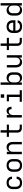

<svg xmlns="http://www.w3.org/2000/svg" viewBox="2908 -3684 783 6640"><g transform="rotate(-90 3300.0 -363.5)"><path d="M298 8Q268 8 239 3Q210 -2 184 -15Q158 -28 137 -49.5Q116 -71 103 -97Q90 -123 85 -152Q80 -181 80 -210V-310Q80 -339 85 -368Q90 -397 103 -423Q116 -449 137 -470.5Q158 -492 184 -505Q210 -518 239 -523Q268 -528 298 -528Q325 -528 351.5 -524Q378 -520 403 -509.5Q428 -499 449.5 -482Q471 -465 485 -442.5Q499 -420 506.5 -393.5Q514 -367 514 -340Q514 -340 514 -340Q514 -340 514 -340H431Q431 -340 431 -340Q431 -340 431 -340Q431 -365 420.5 -388.5Q410 -412 391 -427Q372 -442 347 -448Q322 -454 298 -454Q279 -454 260.5 -450.5Q242 -447 225.5 -438Q209 -429 196.5 -414.5Q184 -400 176 -383Q168 -366 165.5 -347.5Q163 -329 163 -310V-210Q163 -191 165.5 -172.5Q168 -154 176 -137Q184 -120 196.5 -105.5Q209 -91 225.5 -82Q242 -73 260.5 -69.5Q279 -66 298 -66Q322 -66 347 -72Q372 -78 391 -93Q410 -108 420.5 -131.5Q431 -155 431 -180Q431 -180 431 -180Q431 -180 431 -180H514Q514 -180 514 -180Q514 -180 514 -180Q514 -153 506.5 -126.5Q499 -100 485 -77.5Q471 -55 449.5 -38Q428 -21 403 -10.5Q378 0 351.5 4Q325 8 298 8Z M900 8Q871 8 841.5 3Q812 -2 786 -15Q760 -28 738.5 -49Q717 -70 703.5 -96Q690 -122 685 -151.5Q680 -181 680 -210V-310Q680 -339 685 -368.5Q690 -398 703.5 -424Q717 -450 738.5 -471Q760 -492 786 -505Q812 -518 841.5 -523Q871 -528 900 -528Q929 -528 958.5 -523Q988 -518 1014 -505Q1040 -492 1061.5 -471Q1083 -450 1096.5 -424Q1110 -398 1115 -368.5Q1120 -339 1120 -310V-210Q1120 -181 1115 -151.5Q1110 -122 1096.5 -96Q1083 -70 1061.5 -49Q1040 -28 1014 -15Q988 -2 958.5 3Q929 8 900 8ZM900 -66Q919 -66 937.5 -69.5Q956 -73 973 -82Q990 -91 1002.5 -105Q1015 -119 1023 -136.5Q1031 -154 1034 -172.5Q1037 -191 1037 -210V-310Q1037 -329 1034 -347.5Q1031 -366 1023 -383.5Q1015 -401 1002.5 -415Q990 -429 973 -438Q956 -447 937.5 -451Q919 -455 900 -455Q881 -455 862.5 -451Q844 -447 827 -438Q810 -429 797.5 -415Q785 -401 777 -383.5Q769 -366 766 -347.5Q763 -329 763 -310V-210Q763 -191 766 -172.5Q769 -154 777 -136.5Q785 -119 797.5 -105Q810 -91 827 -82Q844 -73 862.5 -69.5Q881 -66 900 -66Z M1288 0V-520H1371V-424Q1381 -448 1397 -468.5Q1413 -489 1434 -502.5Q1455 -516 1480.5 -522Q1506 -528 1532 -528Q1558 -528 1584.5 -521.5Q1611 -515 1633 -500Q1655 -485 1671 -462.5Q1687 -440 1696 -415Q1705 -390 1708.5 -363.5Q1712 -337 1712 -310V0H1629V-310Q1629 -328 1626.5 -346.5Q1624 -365 1617 -382Q1610 -399 1598 -413.5Q1586 -428 1570.5 -437.5Q1555 -447 1536.5 -451Q1518 -455 1500 -455Q1482 -455 1463.5 -451Q1445 -447 1429.5 -437.5Q1414 -428 1402 -413.5Q1390 -399 1383 -382Q1376 -365 1373.5 -346.5Q1371 -328 1371 -310V0Z M2190 0Q2169 0 2148.5 -3.5Q2128 -7 2109 -16Q2090 -25 2075 -40Q2060 -55 2051 -74Q2042 -93 2038.5 -113.5Q2035 -134 2035 -155V-447H1888V-520H2035V-735H2118V-520H2312V-447H2118V-155Q2118 -139 2121.5 -124Q2125 -109 2135 -97Q2145 -85 2159.5 -79.5Q2174 -74 2190 -74H2312V0Z M2557 0V-520H2640V-412Q2648 -436 2661.5 -458Q2675 -480 2694 -496Q2713 -512 2737.5 -520Q2762 -528 2787 -528Q2808 -528 2829 -523.5Q2850 -519 2867 -507Q2884 -495 2896.5 -477.5Q2909 -460 2915.5 -440Q2922 -420 2924.5 -399Q2927 -378 2927 -357H2844Q2844 -374 2841 -391.5Q2838 -409 2829 -424Q2820 -439 2804 -446.5Q2788 -454 2770 -454Q2749 -454 2729 -448Q2709 -442 2693 -428Q2677 -414 2666.5 -396Q2656 -378 2650 -358Q2644 -338 2642 -317Q2640 -296 2640 -276V0Z M3099 0V-74H3267V-447H3115V-520H3349V-74H3501V0ZM3241 -611V-729H3359V-611Z M3932 8Q3907 8 3881.5 2.5Q3856 -3 3834.5 -17Q3813 -31 3797 -51.5Q3781 -72 3771 -96V0H3688V-735H3771V-424Q3781 -448 3797 -468.5Q3813 -489 3834.5 -503Q3856 -517 3881.5 -522.5Q3907 -528 3932 -528Q3960 -528 3986.5 -522Q4013 -516 4036 -501Q4059 -486 4076 -464Q4093 -442 4103 -416.5Q4113 -391 4116.5 -364Q4120 -337 4120 -310V-210Q4120 -183 4116.5 -156Q4113 -129 4103 -103.5Q4093 -78 4076 -56Q4059 -34 4036 -19Q4013 -4 3986.5 2Q3960 8 3932 8ZM3901 -65Q3920 -65 3938.5 -69Q3957 -73 3973.5 -82Q3990 -91 4003 -105.5Q4016 -120 4023.5 -137Q4031 -154 4034 -172.5Q4037 -191 4037 -210V-310Q4037 -329 4034 -347.5Q4031 -366 4023.5 -383Q4016 -400 4003 -414.5Q3990 -429 3973.5 -438Q3957 -447 3938.5 -451Q3920 -455 3901 -455Q3882 -455 3864 -451Q3846 -447 3830 -437.5Q3814 -428 3802 -413.5Q3790 -399 3783 -382Q3776 -365 3773.5 -346.5Q3771 -328 3771 -310V-210Q3771 -192 3773.5 -173.5Q3776 -155 3783 -138Q3790 -121 3802 -106.5Q3814 -92 3830 -82.5Q3846 -73 3864 -69Q3882 -65 3901 -65Z M4468 8Q4442 8 4415.5 1.5Q4389 -5 4367 -20Q4345 -35 4329 -57.5Q4313 -80 4304 -105Q4295 -130 4291.5 -156.5Q4288 -183 4288 -210V-520H4371V-210Q4371 -192 4373.5 -173.5Q4376 -155 4383 -138Q4390 -121 4402 -106.5Q4414 -92 4429.5 -82.5Q4445 -73 4463.5 -69.5Q4482 -66 4500 -66Q4518 -66 4536.5 -69.5Q4555 -73 4570.5 -82.5Q4586 -92 4598 -106.5Q4610 -121 4617 -138Q4624 -155 4626.5 -173.5Q4629 -192 4629 -210V-520H4712V0H4629V-96Q4619 -72 4603 -51.5Q4587 -31 4566 -17.5Q4545 -4 4519.5 2Q4494 8 4468 8Z M5190 0Q5169 0 5148.5 -3.5Q5128 -7 5109 -16Q5090 -25 5075 -40Q5060 -55 5051 -74Q5042 -93 5038.5 -113.5Q5035 -134 5035 -155V-447H4888V-520H5035V-735H5118V-520H5312V-447H5118V-155Q5118 -139 5121.5 -124Q5125 -109 5135 -97Q5145 -85 5159.5 -79.5Q5174 -74 5190 -74H5312V0Z M5702 8Q5673 8 5643.5 3Q5614 -2 5587.5 -15Q5561 -28 5539.5 -48.5Q5518 -69 5504.5 -95.5Q5491 -122 5485.5 -151Q5480 -180 5480 -210V-310Q5480 -339 5485 -368.5Q5490 -398 5503.5 -424Q5517 -450 5538.5 -471Q5560 -492 5586 -505Q5612 -518 5641.5 -523Q5671 -528 5700 -528Q5729 -528 5758.5 -523Q5788 -518 5814 -505Q5840 -492 5861.5 -471Q5883 -450 5896.5 -424Q5910 -398 5915 -368.5Q5920 -339 5920 -310V-223H5563V-210Q5563 -191 5566 -172Q5569 -153 5577 -136Q5585 -119 5598.5 -104.5Q5612 -90 5628.5 -81.5Q5645 -73 5664 -69.5Q5683 -66 5702 -66Q5724 -66 5745 -69Q5766 -72 5785.5 -81Q5805 -90 5819 -107Q5833 -124 5835 -146H5918Q5916 -121 5906.5 -98Q5897 -75 5881 -56.5Q5865 -38 5844 -25Q5823 -12 5799.5 -4.5Q5776 3 5751.5 5.5Q5727 8 5702 8ZM5563 -297H5837V-310Q5837 -329 5834 -347.5Q5831 -366 5823 -383.5Q5815 -401 5802.5 -415Q5790 -429 5773 -438Q5756 -447 5737.5 -451Q5719 -455 5700 -455Q5681 -455 5662.5 -451Q5644 -447 5627 -438Q5610 -429 5597.5 -415Q5585 -401 5577 -383.5Q5569 -366 5566 -347.5Q5563 -329 5563 -310Z M6268 8Q6240 8 6213.5 2Q6187 -4 6164 -19Q6141 -34 6124 -56Q6107 -78 6097 -103.5Q6087 -129 6083.5 -156Q6080 -183 6080 -210V-310Q6080 -337 6083.5 -364Q6087 -391 6097 -416.5Q6107 -442 6124 -464Q6141 -486 6164 -501Q6187 -516 6213.5 -522Q6240 -528 6268 -528Q6293 -528 6318.5 -522.5Q6344 -517 6365.5 -503Q6387 -489 6403 -468.5Q6419 -448 6429 -424V-735H6512V0H6429V-96Q6419 -72 6403 -51.5Q6387 -31 6365.5 -17Q6344 -3 6318.5 2.5Q6293 8 6268 8ZM6299 -65Q6318 -65 6336 -69Q6354 -73 6370 -82.5Q6386 -92 6398 -106.5Q6410 -121 6417 -138Q6424 -155 6426.5 -173.5Q6429 -192 6429 -210V-310Q6429 -328 6426.5 -346.5Q6424 -365 6417 -382Q6410 -399 6398 -413.5Q6386 -428 6370 -437.5Q6354 -447 6336 -451Q6318 -455 6299 -455Q6280 -455 6261.5 -451Q6243 -447 6226.5 -438Q6210 -429 6197 -414.5Q6184 -400 6176.5 -383Q6169 -366 6166 -347.5Q6163 -329 6163 -310V-210Q6163 -191 6166 -172.5Q6169 -154 6176.5 -137Q6184 -120 6197 -105.5Q6210 -91 6226.5 -82Q6243 -73 6261.5 -69Q6280 -65 6299 -65Z"/></g></svg>

Font: Iosevka SS04 Extended
Style: Regular
Weight: 400
Width: 7
Monospace: yes
Designer: Belleve Invis
Foundry: Belleve Invis
Version: Version 19.0.0; ttfautohint (v1.8.4)